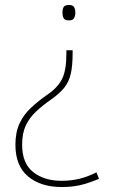

<svg xmlns="http://www.w3.org/2000/svg" viewBox="-20 -560 453 772"><path d="M272 -346Q272 -297 265 -265Q258 -233 240 -209.5Q222 -186 187 -161Q151 -136 124.5 -111Q98 -86 83.5 -55Q69 -24 69 22Q69 97 113.5 132Q158 167 228 167Q265 167 298.5 159Q332 151 368 133L378 159Q335 177 302 184.5Q269 192 228 192Q144 192 93 149.5Q42 107 42 22Q42 -28 58.5 -63.5Q75 -99 105 -127Q135 -155 174 -182Q213 -209 230 -243.5Q247 -278 247 -346V-358H272ZM283 -509Q283 -497 278 -487.5Q273 -478 258 -478Q240 -478 235.5 -487.5Q231 -497 231 -509Q231 -522 235.5 -531Q240 -540 258 -540Q273 -540 278 -531Q283 -522 283 -509Z"/></svg>

Font: Noto Sans Thaana Thin
Style: Regular
Weight: 100
Designer: David Williams
Foundry: Google Inc.
Version: Version 3.001; ttfautohint (v1.8.4.7-5d5b)